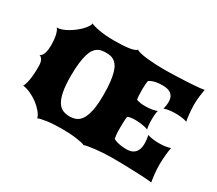

<svg xmlns="http://www.w3.org/2000/svg" viewBox="-130 -983 1425 1263"><g transform="rotate(30 582.5 -351.5)"><path d="M63.5 -130.9Q72.8 -143.6 80.6 -182.9Q88.4 -222.2 88.4 -290Q88.4 -320.8 80.1 -337.2Q71.8 -353.5 56.2 -358.9Q64.9 -361.3 71.3 -370.1Q77.6 -378.9 82 -391.6Q86.4 -404.3 88.4 -419.7Q90.3 -435.1 90.3 -451.2Q90.3 -493.2 83.3 -525.6Q76.2 -558.1 63.5 -572.3H67.4Q83.5 -572.3 103.5 -579.6Q123.5 -586.9 144 -598.9Q164.6 -610.8 183.8 -625.7Q203.1 -640.6 218.5 -656.2Q233.9 -671.9 243.7 -686.8Q253.4 -701.7 254.4 -712.9Q262.2 -708.5 278.6 -703.9Q294.9 -699.2 317.6 -695.1Q340.3 -690.9 368.4 -688.5Q396.5 -686 427.2 -686Q458 -686 486.1 -687.3Q514.2 -688.5 536.9 -691.4Q559.6 -694.3 575.9 -699.5Q592.3 -704.6 600.1 -712.9Q609.4 -705.6 632.8 -700.4Q656.2 -695.3 686.3 -692.1Q716.3 -689 748.5 -687.5Q780.8 -686 807.1 -686Q824.7 -686 851.3 -686.5Q877.9 -687 908.4 -688.2Q939 -689.5 970.9 -690.9Q1002.9 -692.4 1030.8 -694.3Q1058.6 -696.3 1080.1 -698.5Q1101.6 -700.7 1111.3 -703.1Q1107.4 -682.6 1103.3 -651.1Q1099.1 -619.6 1099.1 -584.5Q1099.1 -564 1100.6 -544.2Q1102.1 -524.4 1103.8 -508.1Q1105.5 -491.7 1107.7 -479.5Q1109.9 -467.3 1111.3 -461.4Q1096.7 -466.8 1074 -470.2Q1051.3 -473.6 1025.9 -473.6Q1003.4 -473.6 981 -470.9Q958.5 -468.3 938 -461.4Q941.4 -471.7 943.6 -486.3Q945.8 -501 945.8 -516.1Q945.8 -541 937.3 -555.9Q928.7 -570.8 915.5 -578.6Q902.3 -586.4 886.7 -588.6Q871.1 -590.8 856.9 -590.8Q845.7 -590.8 833.3 -590.1Q820.8 -589.4 807.9 -586.7Q794.9 -584 782.2 -579.3Q769.5 -574.7 758.8 -566.9Q756.8 -555.7 755.4 -541Q753.9 -526.4 753.9 -504.4Q753.9 -471.7 755.1 -453.4Q756.3 -435.1 758.3 -425.3Q771.5 -419.4 789.1 -417Q806.6 -414.6 825.2 -414.6Q853 -414.6 877.9 -418.9Q902.8 -423.3 914.1 -429.2Q910.2 -418.5 908.4 -399.4Q906.7 -380.4 906.7 -359.4Q906.7 -347.7 907.2 -336.2Q907.7 -324.7 908.9 -315.2Q910.2 -305.7 911.4 -298.6Q912.6 -291.5 914.1 -288.1Q909.7 -290.5 899.9 -293.2Q890.1 -295.9 877.2 -298.3Q864.3 -300.8 848.9 -302.5Q833.5 -304.2 817.4 -304.2Q800.8 -304.2 785.6 -302.2Q770.5 -300.3 758.3 -294.9Q757.3 -289.1 756.6 -281.5Q755.9 -273.9 755.1 -262.5Q754.4 -251 754.2 -235.4Q753.9 -219.7 753.9 -198.7Q753.9 -172.4 755.9 -156Q757.8 -139.6 760.3 -127.9Q772 -121.6 785.2 -117.4Q798.3 -113.3 811.8 -111.1Q825.2 -108.9 837.9 -108.2Q850.6 -107.4 861.8 -107.4Q876 -107.4 890.9 -111.1Q905.8 -114.7 918 -124.8Q930.2 -134.8 938 -152.6Q945.8 -170.4 945.8 -198.2Q945.8 -215.8 943.6 -232.9Q941.4 -250 938 -261.2Q958.5 -254.4 981 -251.7Q1003.4 -249 1025.9 -249Q1051.3 -249 1074 -252.4Q1096.7 -255.9 1111.3 -261.2Q1109.9 -254.9 1107.7 -241.7Q1105.5 -228.5 1103.8 -210.7Q1102.1 -192.9 1100.6 -171.6Q1099.1 -150.4 1099.1 -128.4Q1099.1 -109.4 1100.3 -91.1Q1101.6 -72.8 1103.3 -56.2Q1105 -39.6 1107.2 -25.1Q1109.4 -10.7 1111.3 0Q1101.6 -2 1080.1 -3.7Q1058.6 -5.4 1030.8 -6.6Q1002.9 -7.8 970.9 -9Q939 -10.3 908.4 -11Q877.9 -11.7 851.3 -12Q824.7 -12.2 807.1 -12.2Q780.8 -12.2 749 -10.5Q717.3 -8.8 688 -5.6Q658.7 -2.4 635.5 1.5Q612.3 5.4 603 9.8Q595.2 5.4 578.4 1.5Q561.5 -2.4 538.3 -5.6Q515.1 -8.8 486.6 -10.5Q458 -12.2 427.2 -12.2Q396.5 -12.2 367.9 -10.5Q339.4 -8.8 316.2 -5.6Q293 -2.4 276.1 1.5Q259.3 5.4 251.5 9.8Q245.6 -12.7 225.3 -36.6Q205.1 -60.5 178 -80.6Q150.9 -100.6 120.4 -114.3Q89.8 -127.9 63.5 -130.9ZM427.2 -107.4Q454.6 -107.4 477.5 -116.9Q500.5 -126.5 516.8 -152.6Q533.2 -178.7 542.5 -224.4Q551.8 -270 551.8 -342.8Q551.8 -399.9 546.9 -440.4Q542 -481 533.7 -508.5Q525.4 -536.1 513.7 -552.5Q502 -568.8 488 -577.4Q474.1 -585.9 458.7 -588.4Q443.4 -590.8 427.2 -590.8Q411.1 -590.8 395.8 -588.4Q380.4 -585.9 366.5 -577.4Q352.5 -568.8 340.8 -552.5Q329.1 -536.1 320.8 -508.5Q312.5 -481 307.6 -440.4Q302.7 -399.9 302.7 -342.8Q302.7 -270 311.8 -224.4Q320.8 -178.7 337.4 -152.6Q354 -126.5 377 -116.9Q399.9 -107.4 427.2 -107.4Z"/></g></svg>

Font: Arbutus
Style: Regular
Weight: 400
Designer: Karolina Lach
Foundry: Sorkin Type Co.
Version: Version 1.002